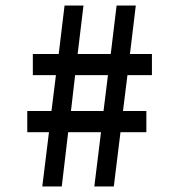

<svg xmlns="http://www.w3.org/2000/svg" viewBox="-20 -670 640 690"><path d="M319 0 343 -195H225L202 0H132L156 -195H78V-271H165L181 -400H98V-476H191L212 -650H280L259 -476H378L399 -650H468L447 -476H526V-400H438L422 -271H506V-195H413L389 0ZM352 -271 368 -400H250L235 -271Z"/></svg>

Font: Source Code Pro Semibold
Style: Regular
Weight: 600
Monospace: yes
Designer: Paul D. Hunt, Teo Tuominen
Foundry: Adobe Systems Incorporated
Version: Version 2.030;PS 1.000;hotconv 16.6.51;makeotf.lib2.5.65220